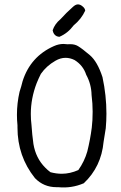

<svg xmlns="http://www.w3.org/2000/svg" viewBox="-20 -837 540 858"><path d="M304.7 -805.2Q275.9 -779.8 250.5 -751.5Q224.6 -730 215.3 -701.7Q218.8 -682.1 233.4 -675.3Q238.3 -673.3 245.1 -672.4Q283.2 -688.5 309.1 -723.6Q343.8 -752 360.8 -789.6Q359.4 -799.8 350.6 -807.1Q339.4 -817.4 328.4 -817.4Q317.4 -817.4 304.7 -805.2ZM55.7 -323.7Q55.7 -300.3 58.1 -276.9V-276.4Q58.1 -271.5 58.1 -267.1Q58.1 -138.7 136.2 -41Q175.3 -0.5 232.4 -0.5Q236.3 -0.5 240.2 -0.5Q299.8 5.4 354.5 -18.1Q432.6 -91.8 442.9 -203.1Q442.9 -203.1 452.6 -263.7Q455.6 -296.4 455.6 -329.1Q455.6 -410.6 438 -492.2Q415.5 -561.5 381.8 -590.3Q348.1 -619.1 328.6 -630.9Q314.5 -639.6 293.5 -639.6Q288.6 -639.6 281.7 -639.2Q272 -640.6 263.7 -640.6Q242.2 -640.6 220.7 -630.9Q116.2 -584.5 81.1 -474.6Q75.2 -450.2 67.4 -426.8Q55.7 -375.5 55.7 -323.7ZM389.2 -412.6Q394 -374 394 -337.9Q394 -297.9 390.1 -266.6Q383.3 -213.4 370.1 -160.2Q357.4 -115.7 330.1 -77.1Q293 -60.5 255.9 -60.5Q231.9 -60.5 205.6 -67.4Q192.4 -77.1 182.1 -87.9Q140.1 -129.9 129.4 -193.4Q129.4 -193.4 129.4 -193.4Q123.5 -235.4 120.6 -279.8Q117.7 -302.2 117.7 -327.6Q117.7 -397.5 144 -465.8Q152.3 -486.3 162.6 -506.8Q187.5 -542.5 227.5 -565.4Q250 -578.6 272.9 -578.6Q293 -578.6 313 -568.8Q351.6 -544.9 365.2 -502.9Q388.2 -460.9 389.2 -412.6Z"/></svg>

Font: Bakudai
Style: ExtraLight
Weight: 200
Version: Version 1.48